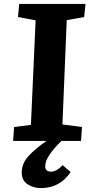

<svg xmlns="http://www.w3.org/2000/svg" viewBox="-20 -720 473 981"><path d="M47 0 52 -71 138 -82 162 -616 72 -633 78 -700H417L410 -633L321 -617L299 -84L399 -71L394 0H294Q257 36 234 69Q211 102 211 130Q211 157 241 157Q269 157 300 124L341 159Q286 241 189 241Q151 241 121 221.5Q91 202 91 162Q91 115 126 77Q161 39 218 0Z"/></svg>

Font: Literata 7pt
Style: Bold Italic
Weight: 700
Italic angle: -2°
Designer: Latin by Veronika Burian and Jose Scaglione. Greek by Irene Vlachou. Cyrillic by Vera Evstafieva
Foundry: TypeTogether
Version: Version 3.002